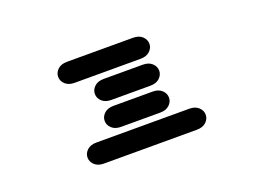

<svg xmlns="http://www.w3.org/2000/svg" viewBox="-76 -668 1153 838"><g transform="rotate(-20 500.0 -249.5)"><path d="M284.2 -13.7H715.8Q743.2 -13.7 758.8 -28.3Q774.4 -43 774.4 -62.5Q774.4 -82 758.8 -96.7Q743.2 -111.3 715.8 -111.3H284.2Q256.8 -111.3 241.2 -96.7Q225.6 -82 225.6 -62.5Q225.6 -43 241.2 -28.3Q256.8 -13.7 284.2 -13.7ZM409.2 -138.7H590.8Q618.2 -138.7 633.8 -153.3Q649.4 -168 649.4 -187.5Q649.4 -207 633.8 -221.7Q618.2 -236.3 590.8 -236.3H409.2Q381.8 -236.3 366.2 -221.7Q350.6 -207 350.6 -187.5Q350.6 -168 366.2 -153.3Q381.8 -138.7 409.2 -138.7ZM409.2 -263.7H590.8Q618.2 -263.7 633.8 -278.3Q649.4 -293 649.4 -312.5Q649.4 -332 633.8 -346.7Q618.2 -361.3 590.8 -361.3H409.2Q381.8 -361.3 366.2 -346.7Q350.6 -332 350.6 -312.5Q350.6 -293 366.2 -278.3Q381.8 -263.7 409.2 -263.7ZM284.2 -388.7H590.8Q618.2 -388.7 633.8 -403.3Q649.4 -418 649.4 -437.5Q649.4 -457 633.8 -471.7Q618.2 -486.3 590.8 -486.3H284.2Q256.8 -486.3 241.2 -471.7Q225.6 -457 225.6 -437.5Q225.6 -418 241.2 -403.3Q256.8 -388.7 284.2 -388.7Z"/></g></svg>

Font: Sixtyfour
Style: Regular
Weight: 400
Designer: Jens Kutilek
Foundry: Jens Kutilek
Version: Version 2.001